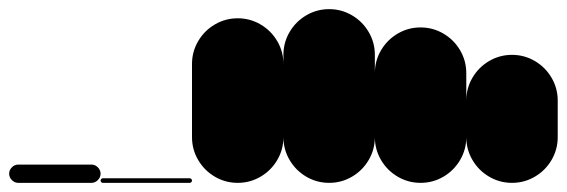

<svg xmlns="http://www.w3.org/2000/svg" viewBox="-20 -400 1240 420"><path d="M20 -40Q12 -40 6 -34Q0 -28 0 -20Q0 -12 6 -6Q12 0 20 0H180Q188 0 194 -6Q200 -12 200 -20Q200 -28 194 -34Q188 -40 180 -40Z M205 -10Q203 -10 201.5 -8.5Q200 -7 200 -5Q200 -3 201.5 -1.5Q203 0 205 0H395Q397 0 398.5 -1.5Q400 -3 400 -5Q400 -7 398.5 -8.5Q397 -10 395 -10Z M400 -100H600V-260H400ZM500 -200Q473 -200 450 -186.5Q427 -173 413.5 -150Q400 -127 400 -100Q400 -73 413.5 -50Q427 -27 450 -13.5Q473 0 500 0Q527 0 550 -13.5Q573 -27 586.5 -50Q600 -73 600 -100Q600 -127 586.5 -150Q573 -173 550 -186.5Q527 -200 500 -200ZM500 -360Q473 -360 450 -346.5Q427 -333 413.5 -310Q400 -287 400 -260Q400 -233 413.5 -210Q427 -187 450 -173.5Q473 -160 500 -160Q527 -160 550 -173.5Q573 -187 586.5 -210Q600 -233 600 -260Q600 -287 586.5 -310Q573 -333 550 -346.5Q527 -360 500 -360Z M600 -100H800V-280H600ZM700 -200Q673 -200 650 -186.5Q627 -173 613.5 -150Q600 -127 600 -100Q600 -73 613.5 -50Q627 -27 650 -13.5Q673 0 700 0Q727 0 750 -13.5Q773 -27 786.5 -50Q800 -73 800 -100Q800 -127 786.5 -150Q773 -173 750 -186.5Q727 -200 700 -200ZM700 -380Q673 -380 650 -366.5Q627 -353 613.5 -330Q600 -307 600 -280Q600 -253 613.5 -230Q627 -207 650 -193.5Q673 -180 700 -180Q727 -180 750 -193.5Q773 -207 786.5 -230Q800 -253 800 -280Q800 -307 786.5 -330Q773 -353 750 -366.5Q727 -380 700 -380Z M800 -100H1000V-240H800ZM900 -200Q873 -200 850 -186.5Q827 -173 813.5 -150Q800 -127 800 -100Q800 -73 813.5 -50Q827 -27 850 -13.5Q873 0 900 0Q927 0 950 -13.5Q973 -27 986.5 -50Q1000 -73 1000 -100Q1000 -127 986.5 -150Q973 -173 950 -186.5Q927 -200 900 -200ZM900 -340Q873 -340 850 -326.5Q827 -313 813.5 -290Q800 -267 800 -240Q800 -213 813.5 -190Q827 -167 850 -153.5Q873 -140 900 -140Q927 -140 950 -153.5Q973 -167 986.5 -190Q1000 -213 1000 -240Q1000 -267 986.5 -290Q973 -313 950 -326.5Q927 -340 900 -340Z M1000 -100H1200V-180H1000ZM1100 -200Q1073 -200 1050 -186.5Q1027 -173 1013.5 -150Q1000 -127 1000 -100Q1000 -73 1013.5 -50Q1027 -27 1050 -13.5Q1073 0 1100 0Q1127 0 1150 -13.5Q1173 -27 1186.5 -50Q1200 -73 1200 -100Q1200 -127 1186.5 -150Q1173 -173 1150 -186.5Q1127 -200 1100 -200ZM1100 -280Q1073 -280 1050 -266.5Q1027 -253 1013.5 -230Q1000 -207 1000 -180Q1000 -153 1013.5 -130Q1027 -107 1050 -93.5Q1073 -80 1100 -80Q1127 -80 1150 -93.5Q1173 -107 1186.5 -130Q1200 -153 1200 -180Q1200 -207 1186.5 -230Q1173 -253 1150 -266.5Q1127 -280 1100 -280Z"/></svg>

Font: Wavefont ExtraBold
Style: Regular
Weight: 800
Monospace: yes
Version: Version 3.005;gftools[0.9.33]